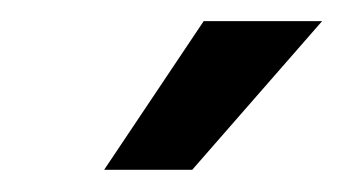

<svg xmlns="http://www.w3.org/2000/svg" viewBox="-20 -777 320 179"><path d="M77.1 -618.7 169.9 -757.3H280.3L159.2 -618.7Z"/></svg>

Font: Inter 18pt Medium
Style: Italic
Weight: 500
Italic angle: -9.3988°
Designer: Rasmus Andersson
Foundry: rsms
Version: Version 4.001;git-66647c0bb